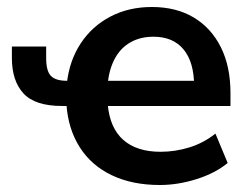

<svg xmlns="http://www.w3.org/2000/svg" viewBox="-20 -519 701 549"><path d="M437 10Q358 10 299.5 -18Q241 -46 208 -98Q175 -150 170 -220L182 -216H157Q80 -216 47 -252Q14 -288 14 -353V-386H112V-353Q112 -316 125.5 -302Q139 -288 171 -288H177L171 -279Q178 -345 210.5 -394.5Q243 -444 295.5 -471.5Q348 -499 414 -499Q484 -499 534 -469Q584 -439 611.5 -384Q639 -329 639 -253V-216H283L288 -221Q294 -153 332.5 -119Q371 -85 439 -85Q481 -85 521.5 -97.5Q562 -110 596 -137L631 -53Q596 -24 542.5 -7Q489 10 437 10ZM419 -414Q382 -414 354 -398.5Q326 -383 309.5 -353.5Q293 -324 288 -282L282 -288H551L535 -273Q535 -341 505 -377.5Q475 -414 419 -414Z"/></svg>

Font: NunitoSans3
Style: Bold
Weight: 700
Designer: Vernon Adams
Foundry: Vernon Adams
Version: Version 3.101;gftools[0.9.27]